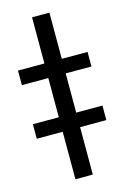

<svg xmlns="http://www.w3.org/2000/svg" viewBox="-138 -780 541 833"><g transform="rotate(-15 132.5 -363.5)"><path d="M171.9 -519.9H287.6V-454.5H171.9V-278.4H289.8V-213.1H171.9V0H93.8V-213.1H-22.7V-278.4H93.8V-454.5H-24.9V-519.9H93.8V-727.3H171.9Z"/></g></svg>

Font: Interop
Style: Regular
Weight: 400
Designer: Rasmus Andersson, Google, Jang Haemin
Foundry: jhaemin
Version: Version 1.008